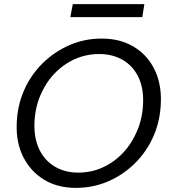

<svg xmlns="http://www.w3.org/2000/svg" viewBox="-20 -899 826 931"><path d="M348 12Q259 12 194 -27.5Q129 -67 93.5 -136.5Q58 -206 61 -296Q63 -383 95.5 -458.5Q128 -534 185.5 -591Q243 -648 316.5 -680Q390 -712 473 -712Q562 -712 627.5 -673Q693 -634 728 -564.5Q763 -495 760 -405Q758 -317 725.5 -241.5Q693 -166 636 -109Q579 -52 505.5 -20Q432 12 348 12ZM360 -62Q424 -62 480 -88Q536 -114 578.5 -160Q621 -206 646.5 -268Q672 -330 674 -402Q676 -475 650 -527.5Q624 -580 575 -608.5Q526 -637 461 -637Q397 -637 341 -611.5Q285 -586 242 -540Q199 -494 174 -432.5Q149 -371 147 -300Q145 -227 171 -173.5Q197 -120 246 -91Q295 -62 360 -62ZM321 -816 333 -879H680L670 -816Z"/></svg>

Font: DM Sans 18pt
Style: Italic
Weight: 400
Italic angle: -10°
Designer: Colophon Foundry, Jonny Pinhorn
Foundry: Colophon Foundry
Version: Version 4.004;gftools[0.9.30]